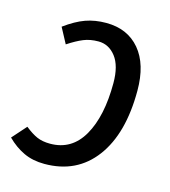

<svg xmlns="http://www.w3.org/2000/svg" viewBox="-103 -610 616 695"><g transform="rotate(15 204.5 -262.5)"><path d="M383 -330Q383 -169 315 -78Q247 13 126 13Q82 13 48 -3Q14 -19 -15 -48L32 -101Q57 -81 77.5 -72Q98 -63 127 -63Q208 -63 250 -136.5Q292 -210 292 -334Q292 -399 266 -432.5Q240 -466 201 -466Q170 -466 145.5 -456Q121 -446 89 -425L58 -483Q99 -513 134 -525.5Q169 -538 211 -538Q291 -538 337 -483.5Q383 -429 383 -330Z"/></g></svg>

Font: Fira Sans Extra Condensed
Style: Italic
Weight: 400
Width: 3
Italic angle: -8°
Designer: Carrois Corporate & Edenspiekermann AG
Foundry: Carrois Corporate GbR & Edenspiekermann AG
Version: Version 4.203